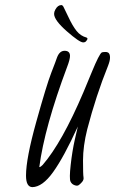

<svg xmlns="http://www.w3.org/2000/svg" viewBox="-20 -748 466 778"><path d="M229 -727.5Q233.4 -727.1 236.8 -721.2Q240.2 -715.3 257.1 -679.2Q273.9 -643.1 290.3 -622.6Q306.6 -602.1 331.1 -595.7L331.5 -595.2Q334.5 -593.8 334.5 -590.8Q334.5 -587.9 329.6 -582Q325.7 -576.2 316.9 -576.2Q302.2 -576.2 250.7 -621.3Q199.2 -666.5 199.2 -691.9Q199.2 -700.2 204.1 -709Q213.9 -727.5 229 -727.5ZM139.2 -70.8Q145 -71.3 152.8 -79.6Q231 -169.9 317.9 -374Q321.8 -382.8 352.1 -456.3Q382.3 -529.8 392.6 -535.6Q395.5 -537.1 406.2 -537.4Q417 -537.6 421.4 -532Q425.8 -526.4 425.8 -514.2Q425.8 -502 418 -481.9Q369.1 -360.8 333.5 -224.1Q316.4 -156.2 316.4 -98.1Q316.4 -40 318.4 -29.8Q320.3 -19.5 312.3 -10.3Q304.2 -1 298.1 2.7Q292 6.3 281.2 2Q270.5 -2 265.6 -12.7Q260.3 -24.4 266.4 -79.6Q272.5 -134.8 283.2 -182.6L295.4 -235.4Q238.8 -111.3 195.3 -50.8Q151.9 9.8 110.8 10.3Q85.4 9.3 85.4 -36.6Q85.4 -105.5 127 -254.4Q168.5 -403.3 187.7 -452.9Q207 -502.4 210.9 -514.6Q221.2 -542.5 242.2 -542.2Q263.2 -542 263.7 -522Q263.7 -507.3 252.4 -478Q160.2 -231.9 139.2 -70.8Z"/></svg>

Font: Kristi
Style: Regular
Weight: 400
Italic angle: -15°
Version: Version 1.004